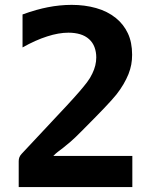

<svg xmlns="http://www.w3.org/2000/svg" viewBox="-20 -762 642 782"><path d="M56.2 -105.5Q56.2 -114.7 59.1 -121.8Q62 -128.9 68.4 -135.7L134.3 -206.1Q175.3 -250 202.6 -279.1Q230 -308.1 248.8 -328.4Q267.6 -348.6 279.8 -362.3Q292 -376 303.2 -388.7Q321.3 -409.7 334.5 -427Q347.7 -444.3 356 -462.4Q372.1 -495.1 372.1 -528.3Q372.1 -550.3 365 -569.6Q357.9 -588.9 342.8 -602.5Q327.6 -616.2 306.2 -622.6Q284.7 -628.9 258.8 -628.9Q219.2 -628.9 172.4 -613.8Q124.5 -598.6 71.8 -568.8V-703.1Q101.1 -713.9 127.4 -721.2Q153.8 -728.5 174.3 -732.4Q198.7 -737.3 223.1 -739.7Q247.6 -742.2 272 -742.2Q325.2 -742.2 371.3 -729.2Q417.5 -716.3 452.1 -688.5Q483.4 -663.1 500.7 -626.5Q518.1 -589.8 518.1 -539.1Q518.1 -517.6 514.6 -499Q511.2 -480.5 503.4 -460.4Q495.1 -439.9 482.7 -418.7Q470.2 -397.5 454.1 -377Q445.3 -366.2 433.3 -352.8Q421.4 -339.4 404.3 -321.5Q387.2 -303.7 364.5 -280.5Q341.8 -257.3 312 -227.5Q285.2 -200.2 267.3 -184.8Q249.5 -169.4 237.1 -159.9Q224.6 -150.4 215.6 -143.6Q206.5 -136.7 197.3 -127H519V0H56.2Z"/></svg>

Font: Hack
Style: Bold
Weight: 700
Monospace: yes
Designer: Christopher Simpkins
Foundry: Christopher Simpkins
Version: Version 2.017